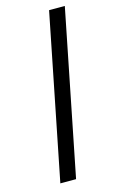

<svg xmlns="http://www.w3.org/2000/svg" viewBox="-116 -789 506 837"><g transform="rotate(-15 137.0 -371.0)"><path d="M196 -742H267L119 0H48Z"/></g></svg>

Font: Montserrat Alternates
Style: Italic
Weight: 400
Italic angle: -11.3°
Designer: Julieta Ulanovsky
Foundry: Julieta Ulanovsky
Version: Version 7.200